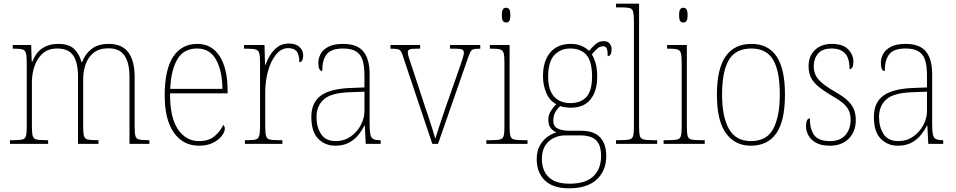

<svg xmlns="http://www.w3.org/2000/svg" viewBox="-20 -780 5181 1041"><path d="M34 0V-20H52Q87 -20 102 -24Q117 -28 121 -44Q125 -60 125 -95V-438Q125 -474 121 -490.5Q117 -507 103.5 -511.5Q90 -516 60 -516H49V-536H149L152 -446H156Q174 -495 210 -518.5Q246 -542 295 -542Q354 -542 382.5 -514Q411 -486 422 -443H425Q441 -487 476.5 -514.5Q512 -542 569 -542Q641 -542 675.5 -496.5Q710 -451 710 -362V-93Q710 -59 714 -43.5Q718 -28 733.5 -24Q749 -20 783 -20H790V0H682V-365Q682 -438 655.5 -478Q629 -518 568 -518Q519 -518 489 -495Q459 -472 445 -433.5Q431 -395 431 -349V-95Q431 -60 435 -44Q439 -28 454.5 -24Q470 -20 504 -20H514V0H403V-365Q403 -440 377.5 -478.5Q352 -517 290 -517Q243 -517 213 -491.5Q183 -466 168 -424Q153 -382 153 -334V-95Q153 -60 157 -44Q161 -28 176.5 -24Q192 -20 228 -20H241V0Z M1059 10Q973 10 923 -60.5Q873 -131 873 -262Q873 -403 919 -472.5Q965 -542 1050 -542Q1128 -542 1171 -475Q1214 -408 1214 -290V-274H902Q901 -144 944.5 -79.5Q988 -15 1059 -15Q1111 -15 1142.5 -41Q1174 -67 1190 -102Q1199 -96 1199 -82Q1199 -66 1183 -44Q1167 -22 1135.5 -6Q1104 10 1059 10ZM1186 -298Q1185 -396 1151.5 -456.5Q1118 -517 1049 -517Q975 -517 941 -457.5Q907 -398 903 -298Z M1308 0V-20H1323Q1353 -20 1367 -24Q1381 -28 1385.5 -44.5Q1390 -61 1390 -97V-441Q1390 -476 1385.5 -492Q1381 -508 1365.5 -512Q1350 -516 1315 -516H1303V-536H1414L1417 -428H1419Q1429 -455 1445.5 -482Q1462 -509 1486.5 -526.5Q1511 -544 1547 -544Q1584 -544 1604 -525Q1624 -506 1624 -479Q1624 -464 1619 -453.5Q1614 -443 1603 -443Q1603 -481 1589.5 -500Q1576 -519 1542 -519Q1505 -519 1476.5 -484Q1448 -449 1433 -394Q1418 -339 1418 -280V-97Q1418 -61 1422 -44.5Q1426 -28 1440.5 -24Q1455 -20 1485 -20H1511V0Z M1798 10Q1742 10 1705 -28Q1668 -66 1668 -146Q1668 -224 1719.5 -261.5Q1771 -299 1881 -303L1956 -306V-371Q1956 -417 1947 -450Q1938 -483 1912.5 -500Q1887 -517 1840 -517Q1776 -517 1751.5 -486Q1727 -455 1727 -395Q1706 -395 1706 -440Q1706 -464 1718.5 -487.5Q1731 -511 1760.5 -526.5Q1790 -542 1840 -542Q1917 -542 1950.5 -500.5Q1984 -459 1984 -379V-107Q1984 -70 1988 -51.5Q1992 -33 2003.5 -26.5Q2015 -20 2039 -20H2044V0H1963L1958 -99H1956Q1944 -75 1924 -49.5Q1904 -24 1873 -7Q1842 10 1798 10ZM1801 -15Q1846 -15 1881 -39.5Q1916 -64 1936 -101.5Q1956 -139 1956 -178V-283L1879 -280Q1776 -277 1736 -241.5Q1696 -206 1696 -145Q1696 -92 1720.5 -53.5Q1745 -15 1801 -15Z M2167 -468Q2160 -491 2154 -501Q2148 -511 2135.5 -513.5Q2123 -516 2097 -516V-536H2258V-516H2237Q2208 -516 2199.5 -511.5Q2191 -507 2191 -496Q2191 -484 2200 -457Q2209 -430 2217 -407L2284 -203Q2294 -174 2305 -140.5Q2316 -107 2325.5 -77Q2335 -47 2340 -28Q2346 -47 2360.5 -92Q2375 -137 2400 -209L2455 -365Q2473 -419 2484 -449.5Q2495 -480 2495 -495Q2495 -506 2486.5 -511Q2478 -516 2448 -516H2420V-536H2584V-516H2582Q2560 -516 2549 -513.5Q2538 -511 2532 -501Q2526 -491 2518 -468L2355 0H2324Z M2724 -658Q2713 -658 2707 -666Q2701 -674 2701 -698Q2701 -721 2707 -729.5Q2713 -738 2724 -738Q2735 -738 2741 -729.5Q2747 -721 2747 -698Q2747 -674 2741 -666Q2735 -658 2724 -658ZM2617 0V-20H2642Q2676 -20 2691.5 -24Q2707 -28 2711 -44Q2715 -60 2715 -95V-438Q2715 -474 2711 -490.5Q2707 -507 2693 -511.5Q2679 -516 2650 -516H2636V-536H2743V-95Q2743 -60 2747 -44Q2751 -28 2766.5 -24Q2782 -20 2816 -20H2840V0Z M3065 241Q2978 241 2934 198Q2890 155 2890 83Q2890 40 2906.5 10Q2923 -20 2948 -38Q2973 -56 2997 -62Q2979 -69 2966 -85.5Q2953 -102 2953 -131Q2953 -159 2968.5 -181.5Q2984 -204 2996 -215Q2959 -235 2941.5 -277Q2924 -319 2924 -367Q2924 -449 2963.5 -495.5Q3003 -542 3075 -542Q3108 -542 3133 -531Q3158 -520 3174 -504Q3187 -520 3206.5 -538.5Q3226 -557 3252 -557Q3275 -557 3285.5 -544Q3296 -531 3296 -513Q3296 -476 3275 -476Q3275 -504 3270 -516.5Q3265 -529 3251 -529Q3233 -529 3219.5 -517.5Q3206 -506 3189 -485Q3201 -466 3209.5 -436Q3218 -406 3218 -363Q3218 -287 3182 -241.5Q3146 -196 3075 -196Q3064 -196 3044.5 -198.5Q3025 -201 3018 -205Q3002 -191 2991 -172.5Q2980 -154 2980 -126Q2980 -94 3005 -82.5Q3030 -71 3066 -71H3131Q3200 -71 3233.5 -35.5Q3267 0 3267 66Q3267 145 3215.5 193Q3164 241 3065 241ZM3072 -221Q3129 -221 3159.5 -254.5Q3190 -288 3190 -365Q3190 -447 3159.5 -482Q3129 -517 3072 -517Q3019 -517 2985.5 -481Q2952 -445 2952 -364Q2952 -291 2984.5 -256Q3017 -221 3072 -221ZM3068 216Q3155 216 3197 176Q3239 136 3239 66Q3239 6 3211.5 -20Q3184 -46 3125 -46H3047Q2992 -46 2955 -13Q2918 20 2918 83Q2918 119 2932 149Q2946 179 2978.5 197.5Q3011 216 3068 216Z M3320 0V-20H3340Q3377 -20 3393 -24Q3409 -28 3413 -43.5Q3417 -59 3417 -94V-662Q3417 -699 3413 -715.5Q3409 -732 3394.5 -736Q3380 -740 3350 -740H3320V-760H3445V-94Q3445 -59 3449 -43.5Q3453 -28 3469.5 -24Q3486 -20 3522 -20H3543V0Z M3685 -658Q3674 -658 3668 -666Q3662 -674 3662 -698Q3662 -721 3668 -729.5Q3674 -738 3685 -738Q3696 -738 3702 -729.5Q3708 -721 3708 -698Q3708 -674 3702 -666Q3696 -658 3685 -658ZM3578 0V-20H3603Q3637 -20 3652.5 -24Q3668 -28 3672 -44Q3676 -60 3676 -95V-438Q3676 -474 3672 -490.5Q3668 -507 3654 -511.5Q3640 -516 3611 -516H3597V-536H3704V-95Q3704 -60 3708 -44Q3712 -28 3727.5 -24Q3743 -20 3777 -20H3801V0Z M4051 10Q3965 10 3916 -57.5Q3867 -125 3867 -267Q3867 -406 3914 -474Q3961 -542 4055 -542Q4144 -542 4190 -475Q4236 -408 4236 -267Q4236 -124 4189 -57Q4142 10 4051 10ZM4051 -15Q4138 -15 4173 -82.5Q4208 -150 4208 -267Q4208 -394 4172 -455.5Q4136 -517 4054 -517Q3968 -517 3931.5 -454.5Q3895 -392 3895 -267Q3895 -146 3932.5 -80.5Q3970 -15 4051 -15Z M4481 10Q4431 10 4402.5 -7Q4374 -24 4362 -48Q4350 -72 4350 -94Q4350 -138 4371 -138Q4371 -80 4394.5 -47.5Q4418 -15 4481 -15Q4535 -15 4563.5 -47.5Q4592 -80 4592 -131Q4592 -154 4585 -174Q4578 -194 4558.5 -213.5Q4539 -233 4500 -255Q4449 -285 4419 -309.5Q4389 -334 4376.5 -360Q4364 -386 4364 -422Q4364 -475 4398 -508.5Q4432 -542 4491 -542Q4550 -542 4578.5 -512.5Q4607 -483 4607 -447Q4607 -405 4586 -405Q4586 -466 4561 -491.5Q4536 -517 4489 -517Q4438 -517 4415 -489Q4392 -461 4392 -421Q4392 -376 4421 -345.5Q4450 -315 4507 -283Q4553 -257 4577.5 -233Q4602 -209 4611 -184Q4620 -159 4620 -129Q4620 -66 4581.5 -28Q4543 10 4481 10Z M4848 10Q4792 10 4755 -28Q4718 -66 4718 -146Q4718 -224 4769.5 -261.5Q4821 -299 4931 -303L5006 -306V-371Q5006 -417 4997 -450Q4988 -483 4962.5 -500Q4937 -517 4890 -517Q4826 -517 4801.5 -486Q4777 -455 4777 -395Q4756 -395 4756 -440Q4756 -464 4768.5 -487.5Q4781 -511 4810.5 -526.5Q4840 -542 4890 -542Q4967 -542 5000.5 -500.5Q5034 -459 5034 -379V-107Q5034 -70 5038 -51.5Q5042 -33 5053.5 -26.5Q5065 -20 5089 -20H5094V0H5013L5008 -99H5006Q4994 -75 4974 -49.5Q4954 -24 4923 -7Q4892 10 4848 10ZM4851 -15Q4896 -15 4931 -39.5Q4966 -64 4986 -101.5Q5006 -139 5006 -178V-283L4929 -280Q4826 -277 4786 -241.5Q4746 -206 4746 -145Q4746 -92 4770.5 -53.5Q4795 -15 4851 -15Z"/></svg>

Font: Noto Serif Bengali SemiCondensed Thin
Style: Regular
Weight: 100
Width: 4
Designer: Juan Bruce, Universal Thirst, Indian Type Foundry and the Monotype Design Team.
Foundry: Monotype Imaging Inc.
Version: Version 2.003; ttfautohint (v1.8.4.7-5d5b)